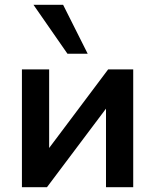

<svg xmlns="http://www.w3.org/2000/svg" viewBox="-20 -777 644 797"><path d="M71 0V-489H184V-128H158L429 -489H533V0H420V-362H447L175 0ZM260 -554 119 -757H242L344 -554Z"/></svg>

Font: NunitoSans3
Style: Bold
Weight: 700
Designer: Vernon Adams
Foundry: Vernon Adams
Version: Version 3.101;gftools[0.9.27]